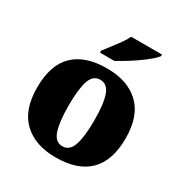

<svg xmlns="http://www.w3.org/2000/svg" viewBox="-178 -901 997 1047"><g transform="rotate(30 320.0 -378.0)"><path d="M318 10Q189 10 115 -60Q41 -130 41 -271Q41 -412 112 -481.5Q183 -551 321 -551Q450 -551 524 -481.5Q598 -412 598 -271Q598 -130 527 -60Q456 10 318 10ZM320 -61Q365 -61 383 -114.5Q401 -168 401 -271Q401 -375 382.5 -427Q364 -479 319 -479Q274 -479 256.5 -427Q239 -375 239 -271Q239 -168 257 -114.5Q275 -61 320 -61ZM243 -619Q258 -638 278 -664Q298 -690 317.5 -717Q337 -744 347 -766H541V-756Q532 -743 508.5 -723Q485 -703 454 -681Q423 -659 391 -639.5Q359 -620 333 -606H243Z"/></g></svg>

Font: Noto Serif Hentaigana Black
Style: Regular
Weight: 900
Designer: Kazuhiro Yamada
Foundry: nipponia
Version: Version 1.000; ttfautohint (v1.8.4.7-5d5b)